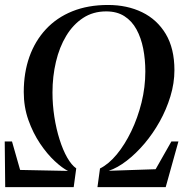

<svg xmlns="http://www.w3.org/2000/svg" viewBox="-20 -772 774 792"><path d="M1.5 0 -0.5 -188.5H29.5L63 -71L260.5 -67Q237 -78.5 205.8 -107.5Q174.5 -136.5 145.2 -180Q116 -223.5 97 -277.2Q78 -331 78 -392.5Q78 -472 101.2 -537.5Q124.5 -603 169.2 -651.2Q214 -699.5 278.5 -725.5Q343 -751.5 425.5 -751.5Q504.5 -751.5 566.2 -721.5Q628 -691.5 663.8 -631.8Q699.5 -572 699.5 -482.5Q699.5 -429 683 -374.8Q666.5 -320.5 638.8 -270.8Q611 -221 575.8 -179.5Q540.5 -138 502.5 -108.8Q464.5 -79.5 428.5 -67.5L622 -74L687 -188.5H716L663.5 0H382L392.5 -77Q428.5 -95 461.8 -135.2Q495 -175.5 521.5 -230.5Q548 -285.5 563.8 -349Q579.5 -412.5 579.5 -477Q579.5 -526.5 570.8 -571.2Q562 -616 543 -650.8Q524 -685.5 493.2 -705.2Q462.5 -725 418 -725Q364 -725 322.8 -698Q281.5 -671 253.2 -624.2Q225 -577.5 210.8 -517.2Q196.5 -457 196.5 -390.5Q196.5 -340 204.2 -290Q212 -240 225.8 -196.5Q239.5 -153 257.2 -122Q275 -91 294.5 -77.5L284 0Z"/></svg>

Font: Merriweather 144pt Medium
Style: Italic
Weight: 500
Italic angle: -7.8°
Version: Version 2.101